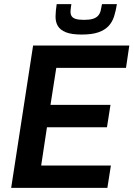

<svg xmlns="http://www.w3.org/2000/svg" viewBox="-20 -908 648 928"><path d="M34 0ZM34 0 140 -688H605L589 -580H252L224 -401H514L497 -293H207L179 -108H516L499 0ZM248 -741ZM545 -888Q540 -856 531.5 -829Q523 -802 505 -782.5Q487 -763 456 -752Q425 -741 375 -741Q326 -741 298.5 -752Q271 -763 259.5 -782.5Q248 -802 248.5 -829Q249 -856 254 -888H325Q322 -870 321 -856Q320 -842 325 -832Q330 -822 344.5 -817Q359 -812 386 -812Q413 -812 429 -817Q445 -822 454 -832Q463 -842 466.5 -856Q470 -870 473 -888Z"/></svg>

Font: Azeri Sans SemiBold
Style: Italic
Weight: 600
Designer: Hector Gatti & Omnibus-Type (original fonts) / Cristiano Sobral (main changes and remastering)
Foundry: Omnibus-Type
Version: Version 0.07;August 21, 2020;FontCreator 13.0.0.2681 64-bit;